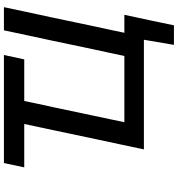

<svg xmlns="http://www.w3.org/2000/svg" viewBox="16 -769 906 978"><g transform="rotate(-90 469.0 -280.0)"><path d="M729.5 153 755.5 0H197Q209.5 -58.5 221 -113Q232.5 -167.5 247 -234.5L294 -457Q303 -499.5 311 -537Q319 -574 326.5 -609.5H105.5L127.5 -713H678L655.5 -609.5H443.5Q436 -574 428.5 -537Q420.5 -499.5 411 -457L368 -253.5Q359 -210 351 -173Q343 -135.5 335.5 -99.5H673Q680.5 -135.5 688.5 -173Q696.5 -210.5 706 -253.5L752.5 -474.5Q767 -542 779 -597.5Q790.5 -653 803.5 -713H921.5Q908.5 -653 897 -597.5Q885 -542 870.5 -474.5L824 -253.5Q814.5 -210.5 806.5 -173Q798.5 -135.5 791 -99.5H882.5Q875.5 -68 868.8 -35.2Q862 -2.5 855 29Q848.5 59.5 842 90.8Q835.5 122 829 153Z"/></g></svg>

Font: Heraclito Medium
Style: Italic
Weight: 500
Italic angle: -12°
Designer: Kostas Bartsokas (font) & Cristiano Sobral (main changes)
Foundry: Kostas Bartsokas (font) & Cristiano Sobral (main changes)
Version: Version 1.00;July 8, 2020;FontCreator 13.0.0.2655 64-bit